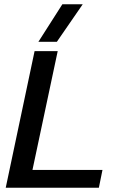

<svg xmlns="http://www.w3.org/2000/svg" viewBox="-20 -885 566 905"><path d="M161 -688 274 -865H370L248 -688ZM7 0 143 -644H252L133 -84H463L446 0Z"/></svg>

Font: Kanit
Style: Italic
Weight: 400
Italic angle: -12°
Designer: Katatrad Team
Foundry: CadsonDemak
Version: Version 2.000; ttfautohint (v1.8.3)